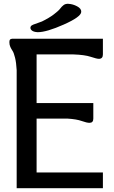

<svg xmlns="http://www.w3.org/2000/svg" viewBox="-20 -982 597 1002"><path d="M177 -814Q154 -815 144.5 -824.5Q135 -834 141 -845Q143 -849 153.5 -853.5Q164 -858 178.5 -862.5Q193 -867 199 -870Q236 -888 261 -907Q286 -926 294 -937Q302 -948 312 -955.5Q322 -963 337 -962Q360 -961 382.5 -949Q405 -937 404 -920Q403 -894 313 -854Q223 -814 177 -814ZM517 -780V-698Q517 -675 496 -675Q485 -675 453.5 -685.5Q422 -696 363 -698H171V-444H467V-370V-364V-363Q467 -341 447 -341Q433 -341 406.5 -350.5Q380 -360 333 -363H171V-82H517V0H67V-616Q65 -655 58.5 -681Q52 -707 45.5 -716.5Q39 -726 34 -737Q29 -748 29 -761Q29 -768 30.5 -772.5Q32 -777 37.5 -778.5Q43 -780 44 -780Q45 -780 53 -780Z"/></svg>

Font: Coupeur_Texte
Style: Regular
Weight: 400
Designer: Léa Rolland
Version: Version 1.000;PS 001.000;hotconv 1.0.88;makeotf.lib2.5.64775